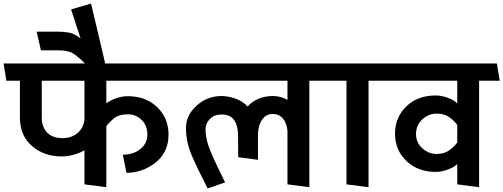

<svg xmlns="http://www.w3.org/2000/svg" viewBox="-31 -1037 2831 1080"><path d="M444 -363V-583H204V-377Q204 -323 234 -291.5Q264 -260 321 -260Q370 -260 404 -287.5Q438 -315 444 -363ZM660 -167Q720 -167 759 -199Q798 -231 798 -281Q798 -331 765.5 -362.5Q733 -394 689 -394Q638 -394 610.5 -371.5Q583 -349 567 -327V16L444 0V-192Q420 -177 384.5 -167Q349 -157 316 -157Q217 -157 149 -215.5Q81 -274 81 -377V-583H5Q1 -607 -3 -631Q-7 -655 -11 -680H950Q954 -655 958 -631Q962 -607 966 -583H567V-456Q588 -472 621.5 -484Q655 -496 686 -496Q790 -496 853.5 -434Q917 -372 917 -280Q917 -180 844 -122.5Q771 -65 680 -65Z M562 -674H453Q404 -723 376.5 -738.5Q349 -754 295 -754H199L175 -859H290Q327 -859 358 -853.5Q389 -848 422 -821Q409 -861 395.5 -902.5Q382 -944 369 -984L481 -1017Q502 -931 522 -845Q542 -759 562 -674Z M1586 0V-302Q1582 -345 1560 -370.5Q1538 -396 1503 -396Q1465 -396 1442.5 -362.5Q1420 -329 1420 -278V-138L1309 -153L1308 -278Q1308 -329 1286.5 -361Q1265 -393 1214 -393Q1175 -393 1150 -368Q1125 -343 1125 -310Q1125 -256 1150.5 -193Q1176 -130 1235 -11L1137 23Q1080 -87 1047.5 -163Q1015 -239 1015 -317Q1015 -388 1074 -442Q1133 -496 1214 -497Q1258 -496 1297 -481Q1336 -466 1362 -438Q1387 -467 1424.5 -482Q1462 -497 1504 -497Q1525 -497 1547.5 -491Q1570 -485 1586 -475V-583H959L943 -680H1809L1826 -583H1709V16Z M1918 0V-583H1820L1804 -680H2141L2159 -583H2042V16Z M2421 -70Q2320 -70 2255.5 -131Q2191 -192 2191 -285Q2191 -376 2254 -438Q2317 -500 2421 -500Q2453 -500 2489 -486.5Q2525 -473 2541 -455V-583H2152L2136 -680H2764L2780 -583H2664V16L2541 0V-115Q2525 -97 2489 -83.5Q2453 -70 2421 -70ZM2309 -284Q2309 -235 2344.5 -203Q2380 -171 2425 -171Q2468 -171 2496.5 -192Q2525 -213 2541 -235V-334Q2525 -357 2496.5 -377.5Q2468 -398 2425 -398Q2381 -398 2345.5 -366.5Q2310 -335 2309 -284Z"/></svg>

Font: Palanquin SemiBold
Style: Regular
Weight: 600
Designer: Pria Ravichandran
Version: Version 1.0.4